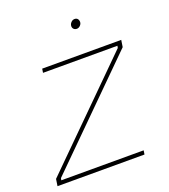

<svg xmlns="http://www.w3.org/2000/svg" viewBox="-129 -771 758 863"><g transform="rotate(-20 250.5 -340.0)"><path d="M3 -33 465 -491 467 -501H111L114 -520H492L487 -487L25 -29L23 -19H417L414 0H-2ZM302 -654Q302 -664 309.5 -672Q317 -680 327 -680Q336 -680 341 -674Q346 -668 346 -660Q346 -650 338.5 -642.5Q331 -635 322 -635Q313 -635 307.5 -640.5Q302 -646 302 -654Z"/></g></svg>

Font: Fixel Italic Variable 20240409 Display Thin
Style: Italic
Weight: 100
Italic angle: -10°
Designer: AlfaBravo + MacPaw
Foundry: Kyrylo Tkachov, Marchela Mozhyna, Serhii Makarenko, Maria Weinstein, Zakhar Kryvoshyya
Version: Version 1.211;Glyphs 3.2 (3225)